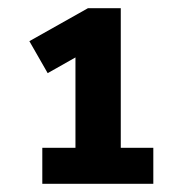

<svg xmlns="http://www.w3.org/2000/svg" viewBox="-20 -733 428 472"><path d="M356.9 -281.2V-369.6H276.9V-712.9H196.3L52.2 -631.8L97.2 -553.2L165.5 -591.8V-369.6H84V-281.2Z"/></svg>

Font: Winston SemiBold
Style: Regular
Weight: 600
Designer: Vernon Adams, Kim Jin-seong, David Berlow, Cristiano Sobral
Foundry: The Winston Project Authors
Version: Version 3.004